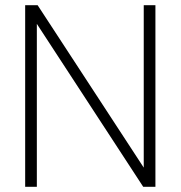

<svg xmlns="http://www.w3.org/2000/svg" viewBox="-20 -720 696 740"><path d="M77 0V-700H125L534 -74V-700H579V0H532L122 -628V0Z"/></svg>

Font: DM Sans 16pt ExtraLight
Style: Regular
Weight: 250
Version: Version 4.004;gftools[0.9.30]